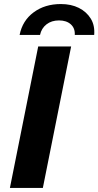

<svg xmlns="http://www.w3.org/2000/svg" viewBox="-20 -930 487 950"><path d="M29 0 169 -700H332L192 0ZM77 -757Q91 -828 146.5 -869Q202 -910 281 -910Q332 -910 370 -891Q408 -872 429 -838Q450 -804 446 -757H350Q352 -790 330.5 -809.5Q309 -829 272 -829Q235 -829 210 -809.5Q185 -790 178 -757Z"/></svg>

Font: Montserrat Thin
Style: Bold Italic
Weight: 700
Italic angle: -11.3°
Version: Version 9.000